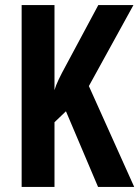

<svg xmlns="http://www.w3.org/2000/svg" viewBox="-20 -734 547 754"><path d="M329 -396 504 -714H366L239 -477Q222 -446 210.5 -422Q199 -398 194 -380V-714H65V0H194V-254L239 -297L365 0H507Z"/></svg>

Font: Noto Sans UI Condensed
Style: Bold
Weight: 700
Width: 3
Designer: Monotype Design Team
Foundry: Monotype Imaging Inc.
Version: 1.001